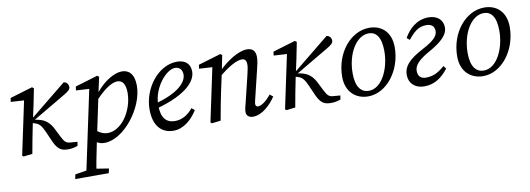

<svg xmlns="http://www.w3.org/2000/svg" viewBox="-57 -837 3937 1427"><g transform="rotate(-10 1911.0 -124.0)"><path d="M68 8 135 0C148 -71 160 -140 175 -210L206 -353L231 -478L218 -488L48 -437L44 -408L164 -401L146 -415L58 0L68 8ZM476 0 481 -30 430 -34C399 -36 386 -44 362 -92L333 -150C309 -198 279 -230 221 -242L191 -248L188 -241L441 -390C477 -411 492 -424 492 -442C492 -463 477 -482 456 -483L180 -259L170 -251H161V-229L190 -221C225 -211 240 -194 264 -140L296 -67C327 3 358 13 405 13C427 13 446 10 476 0Z M416 240H669L677 206L558 187H538L423 206L416 240ZM499 240H577C587 172 599 106 626 -22L630 -40L692 -334L693 -339L723 -478L710 -488L540 -437L536 -408L655 -401L638 -415L499 240ZM679 13C823 13 988 -196 988 -365C988 -455 946 -488 897 -488C824 -488 715 -414 653 -296H648L664 -290C737 -374 804 -421 850 -421C888 -421 911 -390 911 -325C911 -256 886 -184 846 -131C811 -86 765 -55 715 -55C686 -55 652 -67 619 -101L577 -45C610 -3 638 13 679 13Z M1200 13C1274 13 1339 -43 1381 -111L1358 -129C1331 -95 1286 -56 1223 -56C1158 -56 1119 -95 1119 -194C1119 -327 1224 -445 1289 -445C1322 -445 1344 -423 1344 -386C1344 -329 1280 -255 1093 -207L1097 -169C1344 -235 1411 -330 1411 -396C1411 -455 1375 -488 1311 -488C1171 -488 1050 -334 1050 -173C1050 -45 1113 13 1200 13Z M1489 8 1556 0C1569 -71 1581 -140 1596 -210L1625 -344L1627 -353L1652 -478L1639 -488L1469 -437L1465 -408L1585 -401L1567 -415L1479 0L1489 8ZM1799 13C1868 13 1933 -50 1972 -109L1948 -128C1912 -83 1874 -56 1849 -56C1837 -56 1830 -63 1830 -77C1830 -87 1835 -107 1842 -135L1887 -321C1895 -354 1904 -387 1904 -419C1904 -465 1882 -488 1840 -488C1774 -488 1683 -429 1616 -360H1610L1611 -323C1690 -389 1751 -421 1789 -421C1811 -421 1824 -410 1824 -375C1824 -355 1816 -322 1808 -288L1765 -111C1755 -70 1749 -53 1749 -30C1749 -4 1768 13 1799 13Z M2052 8 2119 0C2132 -71 2144 -140 2159 -210L2190 -353L2215 -478L2202 -488L2032 -437L2028 -408L2148 -401L2130 -415L2042 0L2052 8ZM2460 0 2465 -30 2414 -34C2383 -36 2370 -44 2346 -92L2317 -150C2293 -198 2263 -230 2205 -242L2175 -248L2172 -241L2425 -390C2461 -411 2476 -424 2476 -442C2476 -463 2461 -482 2440 -483L2164 -259L2154 -251H2145V-229L2174 -221C2209 -211 2224 -194 2248 -140L2280 -67C2311 3 2342 13 2389 13C2411 13 2430 10 2460 0Z M2668 13C2809 13 2925 -139 2925 -313C2925 -426 2857 -488 2763 -488C2621 -488 2502 -343 2502 -163C2502 -49 2576 13 2668 13ZM2680 -27C2624 -27 2583 -70 2583 -175C2583 -324 2657 -448 2752 -448C2806 -448 2844 -406 2844 -298C2844 -164 2778 -27 2680 -27Z M3091 12C3173 12 3226 -30 3274 -90L3257 -112C3208 -69 3169 -50 3115 -50C3080 -50 3055 -67 3055 -112C3055 -152 3088 -190 3174 -238C3273 -293 3318 -341 3318 -393C3318 -450 3276 -488 3210 -488C3124 -488 3062 -433 3024 -365L3045 -347C3087 -399 3123 -434 3184 -434C3218 -434 3245 -419 3245 -378C3245 -343 3217 -310 3127 -263C3013 -203 2977 -155 2977 -94C2977 -33 3020 12 3091 12Z M3536 13C3677 13 3793 -139 3793 -313C3793 -426 3725 -488 3631 -488C3489 -488 3370 -343 3370 -163C3370 -49 3444 13 3536 13ZM3548 -27C3492 -27 3451 -70 3451 -175C3451 -324 3525 -448 3620 -448C3674 -448 3712 -406 3712 -298C3712 -164 3646 -27 3548 -27Z"/></g></svg>

Font: Source Serif 4 Variable
Style: Italic
Weight: 400
Italic angle: -12°
Designer: Frank Grießhammer
Foundry: Adobe Systems Incorporated
Version: Version 4.004;hotconv 1.0.116;makeotfexe 2.5.65601